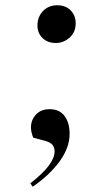

<svg xmlns="http://www.w3.org/2000/svg" viewBox="-20 -540 395 728"><path d="M122 -443Q122 -476 143 -498Q164 -520 197 -520Q229 -520 248 -500.5Q267 -481 267 -452Q267 -418 244 -397.5Q221 -377 192 -377Q160 -377 141 -396Q122 -415 122 -443ZM104 168 95 155Q187 84 187 34Q187 20 179.5 10Q172 0 151 -6L106 -18Q88 -62 107.5 -94Q127 -126 168 -126Q206 -126 225 -100Q244 -74 244 -33Q244 20 206 72Q168 124 104 168Z"/></svg>

Font: Literata 72pt
Style: Italic
Weight: 400
Italic angle: -2°
Designer: Latin by Veronika Burian and Jose Scaglione. Greek by Irene Vlachou. Cyrillic by Vera Evstafieva
Foundry: TypeTogether
Version: Version 3.002